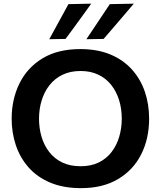

<svg xmlns="http://www.w3.org/2000/svg" viewBox="-20 -988 855 1021"><path d="M411 12.5Q316.5 12.5 246.8 -17Q177 -46.5 131.8 -98Q86.5 -149.5 64.2 -216Q42 -282.5 42 -356.5Q42 -460 83.5 -544.2Q125 -628.5 206.2 -677.8Q287.5 -727 407 -727Q498 -727 566.5 -698.5Q635 -670 681 -619Q727 -568 750 -501Q773 -434 773 -357Q773 -251 731 -167.5Q689 -84 608 -35.8Q527 12.5 411 12.5ZM408.5 -104Q464.5 -104 505.5 -124.2Q546.5 -144.5 573.8 -180.2Q601 -216 614.2 -261.5Q627.5 -307 627.5 -357Q627.5 -410.5 613 -456.5Q598.5 -502.5 570.8 -537.2Q543 -572 502.2 -591.2Q461.5 -610.5 408.5 -610.5Q354 -610.5 312.5 -590.5Q271 -570.5 243.2 -535Q215.5 -499.5 201.5 -453.8Q187.5 -408 187.5 -357Q187.5 -306 201 -260.5Q214.5 -215 242 -179.5Q269.5 -144 311 -124Q352.5 -104 408.5 -104ZM439.5 -779.5Q470.5 -826 501.8 -872.8Q533 -919.5 564 -966L691.5 -968.5Q664 -936 637 -904.5Q610 -873 583.5 -842Q557 -811 531 -781ZM242 -779.5Q267.5 -826.5 293 -872.8Q318.5 -919 344 -966L465 -968.5Q442 -936 419 -904.5Q396 -873 373.5 -842Q351 -811 328.5 -781Z"/></svg>

Font: Commissioner Thin SemiBold
Style: Regular
Weight: 600
Version: Version 1.000